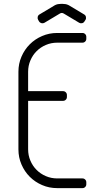

<svg xmlns="http://www.w3.org/2000/svg" viewBox="-20 -970 516 990"><path d="M275 -50C254.3 -50 234.8 -53.9 216.5 -61.8C198.2 -69.6 182.2 -80.2 168.8 -93.8C155.2 -107.2 144.6 -123.2 136.8 -141.5C128.9 -159.8 125 -179.3 125 -200V-450H305C310.7 -450 315.4 -451.9 319.2 -455.8C323.1 -459.6 325 -464.3 325 -470V-480C325 -485.7 323.1 -490.4 319.2 -494.2C315.4 -498.1 310.7 -500 305 -500H125V-600C125 -620.7 128.9 -640.2 136.8 -658.5C144.6 -676.8 155.2 -692.8 168.8 -706.2C182.2 -719.8 198.2 -730.4 216.5 -738.2C234.8 -746.1 254.3 -750 275 -750H405C410.7 -750 415.4 -751.9 419.2 -755.8C423.1 -759.6 425 -764.3 425 -770V-780C425 -785.7 423.1 -790.4 419.2 -794.2C415.4 -798.1 410.7 -800 405 -800H275C247.3 -800 221.3 -794.8 197 -784.2C172.7 -773.8 151.5 -759.5 133.5 -741.5C115.5 -723.5 101.2 -702.3 90.8 -678C80.2 -653.7 75 -627.7 75 -600V-200C75 -172.3 80.2 -146.3 90.8 -122C101.2 -97.7 115.5 -76.5 133.5 -58.5C151.5 -40.5 172.7 -26.2 197 -15.8C221.3 -5.2 247.3 0 275 0H405C410.7 0 415.4 -1.9 419.2 -5.8C423.1 -9.6 425 -14.3 425 -20V-30C425 -35.7 423.1 -40.4 419.2 -44.2C415.4 -48.1 410.7 -50 405 -50ZM414 -895.5 335.5 -942.5 333.5 -943.5 331.5 -944.5C323.5 -948.2 314.2 -950 303.5 -950H293.5C283.2 -950 274 -948.2 266 -944.5L264 -943.5L262 -942.5L183.5 -895.5C178.8 -892.8 175.8 -888.8 174.5 -883.2C173.2 -877.8 173.8 -872.7 176.5 -868L181.5 -859.5C184.5 -854.8 188.7 -851.8 194 -850.5C199.3 -849.2 204.3 -849.8 209 -852.5L288.5 -900C295.2 -904.3 302 -904.3 309 -900L388.5 -852.5C393.2 -849.8 398.2 -849.2 403.5 -850.5C408.8 -851.8 412.8 -854.8 415.5 -859.5L421 -868C423.7 -872.7 424.3 -877.8 423 -883.2C421.7 -888.8 418.7 -892.8 414 -895.5Z"/></svg>

Font: lerotica
Style: Regular
Weight: 400
Designer: defharo
Foundry: deFharo
Version: Version 1.001 2011